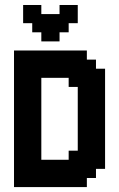

<svg xmlns="http://www.w3.org/2000/svg" viewBox="-20 -761 484 781"><path d="M148.1 -629.6H111.1V-666.7H74.1V-740.7H148.1V-703.7H222.2V-740.7H296.3V-666.7H259.3V-629.6H222.2V-592.6H148.1ZM37 -555.6H333.3V-518.5H370.4V-481.5H407.4V-74.1H370.4V-37H333.3V0H37ZM259.3 -148.1H296.3V-407.4H259.3V-444.4H148.1V-111.1H259.3Z"/></svg>

Font: Jersey 15
Style: Regular
Weight: 400
Designer: Sarah Cadigan-Fried
Version: Version 1.001; ttfautohint (v1.8.4.7-5d5b)